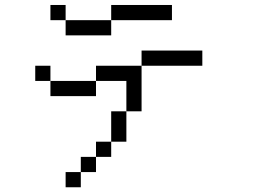

<svg xmlns="http://www.w3.org/2000/svg" viewBox="-20 -708 1040 790"><path d="M250 -625H187.5V-687.5H250ZM125 -437.5H187.5V-375H125ZM187.5 -375H375V-312.5H187.5ZM250 0H312.5V62.5H250ZM250 -625H437.5V-562.5H250ZM312.5 -62.5H375V0H312.5ZM375 -125H437.5V-62.5H375ZM375 -437.5H562.5V-250H500V-375H375ZM437.5 -250H500V-125H437.5ZM437.5 -687.5H687.5V-625H437.5ZM562.5 -500H812.5V-437.5H562.5Z"/></svg>

Font: 寒蝉点阵体 16px
Style: Regular
Weight: 400
Designer: Designed by Warren2060
Foundry: ChillType
Version: Version 1.000